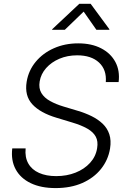

<svg xmlns="http://www.w3.org/2000/svg" viewBox="-20 -963 659 995"><path d="M268.1 11.7Q192.4 11.7 139.4 -13.7Q86.4 -39.1 61.3 -85.4Q36.1 -131.8 43.5 -193.8H112.8Q108.4 -147.9 126.7 -115.7Q145 -83.5 182.4 -66.9Q219.7 -50.3 271 -50.3Q326.2 -50.3 371.6 -68.4Q417 -86.4 446.8 -119.1Q476.6 -151.9 483.4 -195.3Q489.3 -230.5 476.3 -254.6Q463.4 -278.8 432.6 -296.4Q401.9 -314 354.5 -328.1L273.9 -352.5Q188.5 -377.9 147.5 -422.6Q106.4 -467.3 118.2 -539.6Q127.9 -598.1 165.3 -643.1Q202.6 -688 259.5 -713.1Q316.4 -738.3 385.3 -738.3Q454.6 -738.3 504.2 -712.6Q553.7 -687 577.9 -641.8Q602.1 -596.7 594.7 -537.6H528.3Q533.2 -601.6 493.2 -638.9Q453.1 -676.3 379.9 -676.3Q329.6 -676.3 288.1 -658.7Q246.6 -641.1 219.2 -610.4Q191.9 -579.6 185.5 -540.5Q179.7 -505.4 194.6 -480.7Q209.5 -456.1 239.5 -439.5Q269.5 -422.9 308.6 -411.1L383.3 -388.7Q421.4 -377.4 454.6 -361.1Q487.8 -344.7 512 -321.8Q536.1 -298.8 546.6 -267.1Q557.1 -235.4 550.3 -192.9Q540.5 -133.8 503.4 -87.4Q466.3 -41 406.5 -14.6Q346.7 11.7 268.1 11.7ZM315.9 -808.6H250L250.5 -811.5L391.1 -943.4H449.7L546.9 -811.5L546.4 -808.6H479.5L413.6 -902.8Z"/></svg>

Font: Inter 20pt Light
Style: Italic
Weight: 300
Italic angle: -9.3988°
Version: Version 4.001;git-66647c0bb